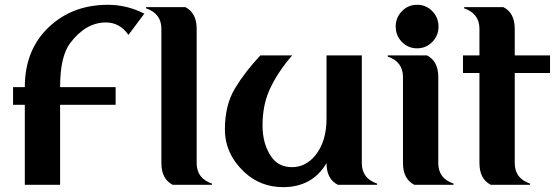

<svg xmlns="http://www.w3.org/2000/svg" viewBox="-20 -767 2308 797"><path d="M83 0V-332H34.2V-405.3H83Q83 -560.1 182.6 -654.3Q280.3 -747.1 428.2 -747.1Q506.8 -747.1 579.1 -710.4L513.2 -622.1Q477.1 -673.8 419.4 -673.8Q336.4 -673.8 271.5 -588.4Q229.5 -533.2 229.5 -405.3H460V-332H229.5V0Z M696.8 0Q649.9 -23.9 649.9 -89.8V-647.5Q649.9 -710.9 586.4 -732.4V-737.3H749.5Q796.4 -713.4 796.4 -647.5V-89.8Q796.4 -26.4 859.9 -4.9V0Z M1382.3 0Q1335.4 -23.9 1335.4 -89.8Q1276.4 9.8 1155.3 9.8Q1061 9.8 994.1 -52.7Q913.6 -128.4 913.6 -230Q913.6 -331.1 955.6 -400.4Q998.5 -471.2 1061 -537.1H1192.9Q1130.9 -465.8 1098.1 -392.6Q1069.8 -329.1 1069.8 -245.6Q1069.8 -169.4 1106 -116.7Q1135.7 -73.2 1192.4 -73.2Q1248.5 -73.2 1288.1 -121.1Q1335.4 -178.7 1335.4 -274.4V-537.1H1481.9V-89.8Q1481.9 -26.4 1545.4 -4.9V0Z M1699.7 0Q1652.8 -23.9 1652.8 -89.8V-447.3Q1652.8 -510.7 1589.4 -532.2V-537.1H1752.4Q1799.3 -513.2 1799.3 -447.3V-89.8Q1799.3 -26.4 1862.8 -4.9V0ZM1648.4 -720.7Q1674.3 -747.1 1711.4 -747.1Q1748.5 -747.1 1774.4 -720.7Q1800.3 -694.3 1800.3 -656.7Q1800.3 -619.1 1774.4 -592.8Q1748.5 -566.4 1711.4 -566.4Q1674.3 -566.4 1648.4 -592.8Q1622.6 -619.1 1622.6 -656.7Q1622.6 -694.3 1648.4 -720.7Z M2017.1 0Q1970.2 -23.9 1970.2 -89.8V-463.9H1901.9V-537.1H1970.2V-647.5Q1970.2 -710.9 1906.7 -732.4V-737.3H2069.8Q2116.7 -713.4 2116.7 -647.5V-537.1H2263.2V-463.9H2116.7V-89.8Q2116.7 -26.4 2180.2 -4.9V0Z"/></svg>

Font: Berenika
Style: Bold
Weight: 700
Designer: Wojciech Kalinowski "wmk69" (wmk69@o2.pl)
Foundry: Wojciech Kalinowski "wmk69" (wmk69@o2.pl)
Version: Version 3.1.0; 2021-05-14